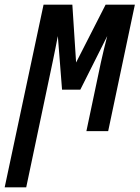

<svg xmlns="http://www.w3.org/2000/svg" viewBox="-73 -560 596 820"><path d="M-53 240H39L153 -301C161 -337 167 -372 174 -406L192 -177H270L385 -406C376 -370 366 -332 358 -294L296 0H389L503 -540H378L252 -293L236 -540H113Z"/></svg>

Font: Noto Sans UI Condensed Medium
Style: Italic
Weight: 500
Width: 3
Italic angle: -12°
Designer: Monotype Design Team
Foundry: Monotype Imaging Inc.
Version: Version 1.901